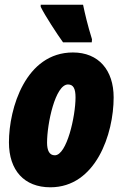

<svg xmlns="http://www.w3.org/2000/svg" viewBox="-20 -786 520 816"><path d="M248 -606H370L371 -619C352 -680 341 -728 333 -766H153V-757C171 -720 224 -639 248 -606ZM194 10C387 10 463 -216 463 -372C463 -488 399 -563 290 -563C89 -563 18 -326 18 -181C18 -62 83 10 194 10ZM213 -126C190 -126 180 -146 180 -180C180 -261 215 -427 269 -427C292 -427 301 -409 301 -372C301 -292 264 -126 213 -126Z"/></svg>

Font: Noto Sans UI Condensed Black
Style: Italic
Weight: 900
Width: 3
Italic angle: -192°
Designer: Monotype Design Team
Foundry: Monotype Imaging Inc.
Version: Version 1.901